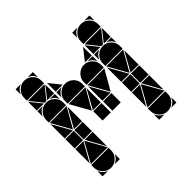

<svg xmlns="http://www.w3.org/2000/svg" viewBox="-156 -840 1022 1022"><g transform="rotate(-45 355.0 -329.5)"><path d="M284 -492Q311 -492 330 -473Q349 -454 349 -427V-407H219V-427Q219 -453 238.5 -472.5Q258 -492 284 -492ZM142 -492Q169 -492 188 -473Q207 -454 207 -427V-407H77V-427Q77 -453 96.5 -472.5Q116 -492 142 -492ZM568 -492Q595 -492 614 -473Q633 -454 633 -427V-407H503V-427Q503 -453 522.5 -472.5Q542 -492 568 -492ZM142 -657Q169 -657 188 -638Q207 -619 207 -592V-572H77V-592Q77 -618 96.5 -637.5Q116 -657 142 -657ZM568 -657Q595 -657 614 -638Q633 -619 633 -592V-572H503V-592Q503 -618 522.5 -637.5Q542 -657 568 -657ZM426 -492Q453 -492 472 -473Q491 -454 491 -427V-407H361V-427Q361 -453 380.5 -472.5Q400 -492 426 -492ZM568 -2Q542 -2 522.5 -21.5Q503 -41 503 -67V-87H633V-67Q633 -41 613.5 -21.5Q594 -2 568 -2ZM142 -2Q116 -2 96.5 -21.5Q77 -41 77 -67V-87H207V-67Q207 -41 187.5 -21.5Q168 -2 142 -2ZM505 -92 568 -205 632 -92ZM79 -92 142 -205 206 -92ZM348 -402 284 -290 221 -402ZM206 -402 142 -290 79 -402ZM632 -402 568 -290 505 -402ZM490 -402 426 -290 363 -402ZM205 -567 149 -497H136L80 -567ZM631 -567 575 -497H562L506 -567ZM566 -212H503V-282H566ZM424 -212H361V-282H424ZM140 -212H77V-282H140ZM349 -212H287V-282H349ZM633 -212H571V-282H633ZM207 -212H145V-282H207ZM77 -287V-395L138 -287ZM503 -207H564L503 -99ZM503 -287V-395L564 -287ZM361 -287V-395L422 -287ZM77 -207H138L77 -99ZM633 -287H573L633 -395ZM207 -287H147L207 -395ZM633 -207V-99L573 -207ZM349 -287H289L349 -395ZM207 -207V-99L147 -207ZM219 -497V-563L272 -497ZM503 -497V-563L556 -497ZM77 -497V-563L130 -497ZM207 -497H155L207 -563ZM633 -497H581L633 -563ZM491 -497H439L491 -563ZM503 -42Q515 -14 543 -2H503ZM77 -42Q89 -14 117 -2H77ZM594 -2Q608 -8 618 -18Q628 -28 633 -42V-2ZM77 -492H117Q103 -487 93 -477Q83 -467 77 -453ZM168 -2Q182 -8 192 -18Q202 -28 207 -42V-2ZM77 -657H117Q103 -652 93 -642Q83 -632 77 -618ZM503 -492H543Q529 -487 519 -477Q509 -467 503 -453ZM219 -492H259Q245 -487 235 -477Q225 -467 219 -453ZM503 -657H543Q529 -652 519 -642Q509 -632 503 -618ZM633 -657V-618Q623 -647 594 -657ZM633 -492V-453Q623 -482 594 -492ZM491 -492V-453Q481 -482 452 -492ZM207 -492V-453Q197 -482 168 -492ZM207 -657V-618Q197 -647 168 -657Z"/></g></svg>

Font: CAT DyFa
Style: Regular
Weight: 400
Designer: Peter Wiegel
Foundry: Peter Wiegel
Version: Version 1.001; ttfautohint (v1.3)